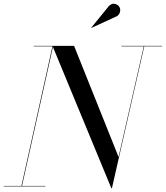

<svg xmlns="http://www.w3.org/2000/svg" viewBox="-55 -995 886 1025"><path d="M569 -908.5 433 -846 432 -847 526.5 -963Q542.5 -978.5 559 -974.2Q575.5 -970 582.5 -957.5Q589.5 -945 585.2 -930.2Q581 -915.5 569 -908.5ZM-35 -2.5H59.5L225 -747.5H125V-750H340.5L578 -157L712.5 -747.5H593V-750H810.5V-747.5H715L542.5 10H539.5L227.5 -744.5L62.5 -2.5H187.5V0H-35Z"/></svg>

Font: Bodoni* 72pt
Style: Italic
Weight: 400
Italic angle: -13°
Version: Version 2.3